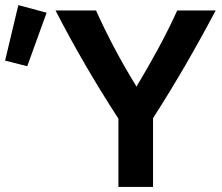

<svg xmlns="http://www.w3.org/2000/svg" viewBox="-28 -734 872 754"><path d="M437 0V-268Q300 -479 190 -693H349Q418 -540 508 -394Q552 -467 593 -542.5Q634 -618 668 -693H819Q762 -585 701.5 -480.5Q641 -376 573 -270V0ZM79 -474 -8 -496 44 -714 155 -684Z"/></svg>

Font: Ubuntu Sans
Style: Bold
Weight: 700
Designer: Dalton Maag Ltd
Foundry: Dalton Maag Ltd
Version: Version 1.006; ttfautohint (v1.8.4.7-5d5b)